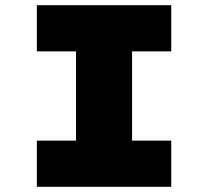

<svg xmlns="http://www.w3.org/2000/svg" viewBox="-20 -720 802 740"><path d="M122 0V-178H273V-522H122V-700H640V-522H489V-178H640V0Z"/></svg>

Font: Lexend Exa Black
Style: Regular
Weight: 900
Designer: Bonnie Shaver-Troup, Thomas Jockin
Foundry: Lexend
Version: Version 1.007